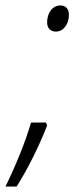

<svg xmlns="http://www.w3.org/2000/svg" viewBox="-67 -556 283 705"><path d="M138 -440C168 -440 186 -470 186 -501C186 -523 175 -536 155 -536C123 -536 106 -505 106 -474C106 -452 119 -440 138 -440ZM-47 129H-6C36 63 79 -25 106 -95L102 -106H47C26 -34 -10 54 -47 129Z"/></svg>

Font: Noto Sans Condensed Light
Style: Italic
Weight: 300
Width: 3
Italic angle: -12°
Designer: Monotype Design Team
Foundry: Monotype Imaging Inc.
Version: Version 2.013